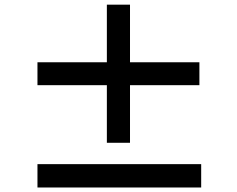

<svg xmlns="http://www.w3.org/2000/svg" viewBox="-20 -832 1040 843"><path d="M855.5 -558.6V-458H550.8V-205.1H449.2V-458H144.5V-558.6H449.2V-811.5H550.8V-558.6ZM144.5 -111.3H863.3V-8.8H144.5Z"/></svg>

Font: GenEi Gothic M Regular
Style: Bold
Weight: 700
Designer: o_tamon (Modified); [Source Han Sans]
Ryoko NISHIZUKA  (kana & ideographs); Paul D. Hunt (Latin, Greek & Cyrillic); Wenl
Version: Version 1.1a;Original Version 1.004